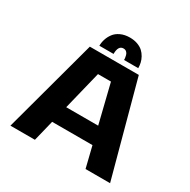

<svg xmlns="http://www.w3.org/2000/svg" viewBox="-191 -1062 1231 1243"><g transform="rotate(30 425.0 -440.5)"><path d="M286 -736Q286 -761 293.8 -785.2Q301.5 -809.5 317.8 -831.5Q334 -853.5 363.5 -867.2Q393 -881 432 -881Q463.5 -881 489 -871.8Q514.5 -862.5 530.5 -847.8Q546.5 -833 557.2 -813.5Q568 -794 572.2 -774.8Q576.5 -755.5 576.5 -736H470.5Q470.5 -743 469.8 -750.2Q469 -757.5 465.8 -770.2Q462.5 -783 453.5 -791Q444.5 -799 431 -799Q392 -799 392 -736ZM607.5 0 569 -156.5H267.5L229 0H46L235.5 -700H601.5L791 0ZM370 -572.5 299 -284H538L467 -572.5Z"/></g></svg>

Font: League Mono Wide
Style: Bold
Weight: 700
Width: 8
Designer: Tyler Finck
Foundry: The League of Moveable Type / Tyler Finck
Version: Version 2.210